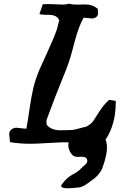

<svg xmlns="http://www.w3.org/2000/svg" viewBox="-20 -761 640 1028"><path d="M504.9 -688.5Q504.9 -676.8 494.6 -669.4Q484.4 -662.1 472.7 -662.1Q466.8 -662.1 453.6 -664.1Q440.4 -666 432.6 -666H427.7Q401.4 -622.1 378.4 -532.7Q355.5 -443.4 339.8 -404.3Q325.2 -364.3 306.6 -320.3Q288.1 -276.4 228.5 -117.2Q229.5 -113.3 229 -106.9Q228.5 -100.6 229.5 -96.2Q230.5 -91.8 234.4 -87.9Q258.8 -63.5 302.7 -63.5Q310.5 -63.5 326.7 -64Q342.8 -64.5 351.6 -64.5Q367.2 -64.5 380.9 -67.4Q394.5 -70.3 411.1 -75.2Q427.7 -80.1 439.5 -82Q465.8 -93.8 480 -114.3Q494.1 -134.8 513.7 -166.5Q533.2 -198.2 564.5 -226.6L599.6 -220.7V-210.9Q599.6 -96.7 546.9 -15.6L544.9 -14.6Q548.8 -4.9 550.8 6.3Q552.7 17.6 552.7 29.3Q552.7 70.3 530.3 131.8Q524.4 150.4 513.2 165Q502 179.7 492.7 188Q483.4 196.3 463.9 210Q456.1 215.8 452.1 218.8Q424.8 239.3 405.3 242.2Q364.3 247.1 344.7 247.1Q307.6 247.1 307.6 234.4Q307.6 231.4 311.5 225.6Q317.4 217.8 323.2 210.9Q329.1 204.1 334.5 198.7Q339.8 193.4 345.2 189Q350.6 184.6 355.5 181.6Q360.4 178.7 365.7 175.3Q371.1 171.9 376 169.4Q380.9 167 386.2 163.6Q391.6 160.2 397 156.2Q402.3 152.3 407.7 147.5Q413.1 142.6 418 136.7Q421.9 133.8 427.7 128.4Q433.6 123 437.5 119.6Q441.4 116.2 444.3 111.3Q447.3 106.4 447.3 100.6Q447.3 78.1 417 78.1Q414.1 78.1 407.7 78.6Q401.4 79.1 398.4 79.1Q376 79.1 366.2 67.4Q345.7 43.9 345.7 15.6Q345.7 8.8 347.7 1H311.5Q282.2 2 226.6 5.4Q170.9 8.8 142.6 8.8Q85.9 8.8 33.2 0V-4.9Q33.2 -11.7 31.2 -24.4Q29.3 -37.1 29.3 -43Q29.3 -57.6 41 -67.4Q52.7 -77.1 67.4 -77.1Q74.2 -77.1 90.8 -74.7Q107.4 -72.3 116.2 -72.3H121.1Q128.9 -113.3 138.7 -181.2Q148.4 -249 159.2 -293Q169.9 -336.9 191.4 -388.7Q199.2 -407.2 233.4 -481Q267.6 -554.7 285.2 -605.5Q288.1 -615.2 291.5 -630.9Q294.9 -646.5 296.9 -652.3Q286.1 -681.6 240.2 -681.6H223.6Q202.1 -681.6 191.4 -686.5L209 -738.3Q214.8 -738.3 224.6 -738.8Q234.4 -739.3 239.3 -739.3Q259.8 -739.3 283.7 -737.8Q307.6 -736.3 314.5 -736.3Q334 -736.3 349.6 -741.2Q366.2 -736.3 390.6 -736.3Q398.4 -736.3 413.1 -736.8Q427.7 -737.3 434.6 -737.3Q477.5 -737.3 503.9 -712.9V-707Q503.9 -704.1 504.4 -697.8Q504.9 -691.4 504.9 -688.5Z"/></svg>

Font: Essays1743
Style: Italic
Weight: 500
Italic angle: -10°
Designer: Based on the typeface in a 1743 English translation of the essays of Montaigne.  PostScript/TrueType font designed by Jo
Version: Version 002.100